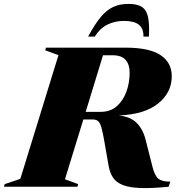

<svg xmlns="http://www.w3.org/2000/svg" viewBox="-76 -960 920 987"><path d="M258 -38.5 325.5 -13.5 322.5 0H-55.5L-52 -13.5L28.5 -40.5L224.5 -676.5L156.5 -701.5L160 -715H569.5Q692 -715 749.5 -676.5Q807 -638 807 -568Q807 -484.5 737 -428Q667 -371.5 534 -366.5Q592.5 -361 625.2 -329.5Q658 -298 672.5 -242L708 -102Q719.5 -56 739 -40.8Q758.5 -25.5 799.5 -26.5L791 0Q704 8.5 647 6.5Q590 4.5 556.2 -8.5Q522.5 -21.5 505.8 -46Q489 -70.5 482.5 -106.5L461.5 -227Q452.5 -280.5 445 -305.8Q437.5 -331 427 -338.5Q416.5 -346 398 -346H352.5ZM441.5 -385Q492 -385 525 -414.5Q558 -444 574.2 -490Q590.5 -536 590.5 -586Q590.5 -628.5 569.5 -652.2Q548.5 -676 502.5 -676H453.5L364.5 -385ZM561 -852.5Q514 -852.5 475.2 -833Q436.5 -813.5 411.5 -772H377Q411.5 -836 442 -872.5Q472.5 -909 506.5 -924.5Q540.5 -940 585 -940Q629.5 -940 653.2 -924.5Q677 -909 685 -872.5Q693 -836 689.5 -772H661.5Q662 -814.5 637.2 -833.5Q612.5 -852.5 561 -852.5Z"/></svg>

Font: Newsreader 72pt ExtraBold
Style: Italic
Weight: 800
Italic angle: -17°
Designer: Hugues Gentile
Foundry: Production Type
Version: Version 1.003; ttfautohint (v1.8.3)